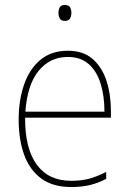

<svg xmlns="http://www.w3.org/2000/svg" viewBox="-20 -742 521 772"><path d="M253 -538Q315 -538 353 -504.5Q391 -471 408.5 -416Q426 -361 426 -295V-269H81Q80 -146 127.5 -80.5Q175 -15 266 -15Q306 -15 337 -23Q368 -31 407 -51V-23Q375 -6 341.5 2Q308 10 266 10Q192 10 145.5 -24.5Q99 -59 77 -120Q55 -181 55 -261Q55 -338 76.5 -401Q98 -464 142 -501Q186 -538 253 -538ZM253 -513Q181 -513 135.5 -457.5Q90 -402 82 -293H400Q400 -356 384.5 -406Q369 -456 336.5 -484.5Q304 -513 253 -513ZM240 -722Q257 -722 262 -712Q267 -702 267 -690Q267 -677 261.5 -667.5Q256 -658 240 -658Q226 -658 220.5 -667.5Q215 -677 215 -690Q215 -702 220 -712Q225 -722 240 -722Z"/></svg>

Font: Noto Sans SemiCondensed Thin
Style: Regular
Weight: 100
Width: 4
Designer: Monotype Design Team
Foundry: Monotype Imaging Inc.
Version: Version 2.013; ttfautohint (v1.8.4.7-5d5b)